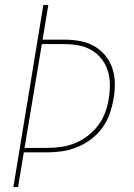

<svg xmlns="http://www.w3.org/2000/svg" viewBox="-20 -755 540 775"><path d="M34 0 155 -735H175L152 -595H239Q271 -595 302 -589.5Q333 -584 359 -569.5Q385 -555 404.5 -531.5Q424 -508 433.5 -479.5Q443 -451 443.5 -419Q444 -387 438 -355Q433 -325 422.5 -295Q412 -265 393 -239Q374 -213 347.5 -193Q321 -173 291.5 -161Q262 -149 231.5 -144.5Q201 -140 170 -140H76L53 0ZM170 -158Q198 -158 226.5 -162Q255 -166 282.5 -177Q310 -188 334.5 -207Q359 -226 377 -250Q395 -274 405 -302Q415 -330 419 -357Q424 -387 423.5 -416Q423 -445 414.5 -471Q406 -497 389 -518.5Q372 -540 348 -553.5Q324 -567 296 -572Q268 -577 239 -577H149L79 -158Z"/></svg>

Font: Iosevka SS04 Thin
Style: Italic
Weight: 100
Italic angle: -9°
Monospace: yes
Designer: Belleve Invis
Foundry: Belleve Invis
Version: Version 19.0.0; ttfautohint (v1.8.4)